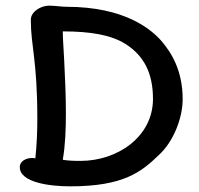

<svg xmlns="http://www.w3.org/2000/svg" viewBox="-20 -658 702 679"><path d="M215 -634C196 -634 177 -638 153 -638C126 -638 89 -618 89 -588C89 -494 112 -446 112 -238C112 -192 110 -145 105 -98C85 -103 50 -94 50 -67C50 -12 158 1 228 1C419 1 481 -51 543 -111C593 -157 626 -240 626 -307C626 -409 586 -472 551 -513C515 -554 422 -634 215 -634ZM202 -93C211 -144 213 -202 213 -258C213 -319 210 -387 207 -445C205 -486 202 -523 202 -547C302 -547 373 -534 423 -503C490 -461 521 -398 521 -308C521 -174 395 -89 265 -89C236 -89 220 -90 202 -93Z"/></svg>

Font: Itim
Style: Regular
Weight: 400
Designer: CadsonDemak Team
Foundry: Pablo Impallari
Version: Version 1.002;PS 001.002;hotconv 1.0.88;makeotf.lib2.5.64775